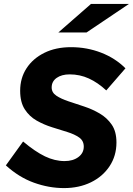

<svg xmlns="http://www.w3.org/2000/svg" viewBox="-20 -951 679 981"><path d="M307 10Q230 10 153.5 -17.5Q77 -45 10 -106L98 -228Q160 -176 210 -152Q260 -128 310 -128Q353 -128 380.5 -148.5Q408 -169 408 -202Q408 -232 384.5 -248.5Q361 -265 324 -276.5Q287 -288 245.5 -301Q204 -314 167 -335Q130 -356 106.5 -392.5Q83 -429 83 -487Q83 -552 115.5 -602Q148 -652 206.5 -681Q265 -710 343 -710Q424 -710 496.5 -682Q569 -654 621 -602L523 -489Q480 -529 434 -550Q388 -571 336 -571Q295 -571 269.5 -553Q244 -535 244 -504Q244 -478 268 -462Q292 -446 329.5 -433.5Q367 -421 409.5 -407Q452 -393 489.5 -371Q527 -349 551 -314Q575 -279 575 -223Q575 -155 540 -102Q505 -49 444.5 -19.5Q384 10 307 10ZM278 -785 445 -931H639L422 -785Z"/></svg>

Font: Red Hat Mono
Style: Bold Italic
Weight: 700
Italic angle: -12°
Monospace: yes
Designer: Pentagram, MCKL
Foundry: Pentagram, MCKL
Version: Version 1.023; ttfautohint (v1.8.3)